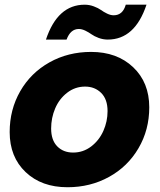

<svg xmlns="http://www.w3.org/2000/svg" viewBox="-20 -786 677 814"><path d="M612.8 -331.1Q612.8 -235.4 567.1 -157.5Q521.5 -79.6 442.1 -35.9Q362.8 7.8 266.1 7.8Q156.2 7.8 88.6 -56.4Q21 -120.6 21 -226.1Q21 -321.3 65.7 -399.2Q110.4 -477.1 189.5 -521.5Q268.6 -565.9 366.2 -565.9Q476.1 -565.9 544.4 -501.2Q612.8 -436.5 612.8 -331.1ZM196.8 -241.2Q196.8 -191.9 222.7 -165.5Q248.5 -139.2 290 -139.2Q332.5 -139.2 366.5 -165Q400.4 -190.9 418.2 -231Q436 -271 436 -314.9Q436 -365.2 408.9 -392.1Q381.8 -418.9 340.8 -418.9Q298.3 -418.9 264.6 -392.8Q231 -366.7 213.9 -326.4Q196.8 -286.1 196.8 -241.2ZM174.8 -618.2Q224.1 -766.1 338.9 -766.1Q358.9 -766.1 377.7 -759Q396.5 -752 408 -743.7Q419.4 -735.4 434.1 -728.3Q448.7 -721.2 461.9 -721.2Q500.5 -721.2 513.2 -766.1H601.1Q551.8 -618.2 437 -618.2Q417 -618.2 398.2 -625.2Q379.4 -632.3 367.9 -640.6Q356.4 -648.9 341.8 -656Q327.1 -663.1 314 -663.1Q278.8 -663.1 262.2 -618.2Z"/></svg>

Font: Poppins
Style: Bold Italic
Weight: 700
Italic angle: -10°
Designer: Ninad Kale (Devanagari), Jonny Pinhorn (Latin)
Foundry: Indian Type Foundry
Version: Version 3.200;PS 1.000;hotconv 16.6.54;makeotf.lib2.5.65590